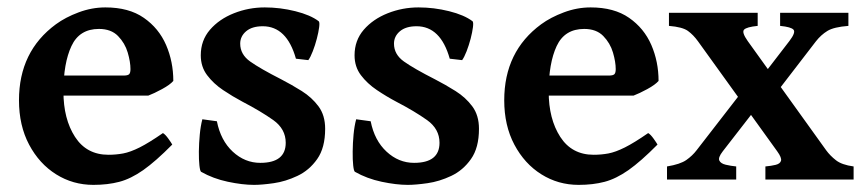

<svg xmlns="http://www.w3.org/2000/svg" viewBox="-20 -489 2352 523"><path d="M452.1 -268.6Q443.4 -258.3 421.4 -246.3Q399.4 -234.4 383.8 -228.5H88.9L89.8 -283.2H316.9Q328.1 -283.2 331.8 -286.9Q335.4 -290.5 335.4 -300.8Q335.4 -320.3 327.9 -345.9Q320.3 -371.6 301.5 -390.9Q282.7 -410.2 249.5 -410.2Q196.3 -410.2 174.6 -363.5Q152.8 -316.9 152.8 -239.3Q152.8 -165 184.3 -116.2Q215.8 -67.4 275.4 -67.4Q295.9 -67.4 315.4 -71Q335 -74.7 360.4 -87.4Q385.7 -100.1 423.8 -126.5Q430.2 -123 438.7 -111.1Q447.3 -99.1 449.2 -95.2Q403.8 -49.3 370.1 -25.6Q336.4 -2 304.9 6.3Q273.4 14.6 234.4 14.6Q178.7 14.6 132.8 -14.2Q86.9 -43 59.3 -95Q31.7 -147 31.7 -215.8Q31.7 -349.1 132.3 -422.9Q158.2 -441.9 194.1 -455.3Q230 -468.8 267.1 -468.8Q331.1 -468.8 371.8 -440.4Q412.6 -412.1 432.4 -366.5Q452.1 -320.8 452.1 -268.6Z M865.7 -138.2Q865.7 -86.4 844 -55.7Q822.3 -24.9 790 -9.8Q757.8 5.4 725.6 10Q693.4 14.6 671.9 14.6Q640.6 14.6 600.6 6.1Q560.5 -2.4 527.8 -21Q524.9 -22.9 523.2 -38.3Q521.5 -53.7 521.7 -76.4Q522 -99.1 524.2 -122.6Q526.4 -146 531.2 -164.1L570.8 -158.7Q581.1 -106.4 614 -75.9Q647 -45.4 689 -45.4Q758.3 -45.4 758.3 -100.1Q758.3 -137.7 724.4 -161.9Q690.4 -186 640.6 -211.9Q613.8 -226.1 587.6 -243.7Q561.5 -261.2 544.2 -284.2Q526.9 -307.1 526.9 -338.4Q526.9 -378.9 552 -408Q577.1 -437 617.2 -452.9Q657.2 -468.8 701.2 -468.8Q743.2 -468.8 784.4 -458.5Q825.7 -448.2 848.1 -431.2Q851.1 -428.7 849.4 -415Q847.7 -401.4 843 -383.5Q838.4 -365.7 832 -349.4Q825.7 -333 819.8 -325.2L786.1 -329.1Q761.2 -417.5 695.8 -417.5Q666.5 -417.5 650.4 -403.8Q634.3 -390.1 634.3 -370.1Q634.3 -340.8 661.4 -321.5Q688.5 -302.2 746.1 -272.9Q774.4 -258.3 802 -241Q829.6 -223.6 847.7 -199.2Q865.7 -174.8 865.7 -138.2Z M1284.7 -138.2Q1284.7 -86.4 1262.9 -55.7Q1241.2 -24.9 1209 -9.8Q1176.8 5.4 1144.5 10Q1112.3 14.6 1090.8 14.6Q1059.6 14.6 1019.5 6.1Q979.5 -2.4 946.8 -21Q943.8 -22.9 942.1 -38.3Q940.4 -53.7 940.7 -76.4Q940.9 -99.1 943.1 -122.6Q945.3 -146 950.2 -164.1L989.7 -158.7Q1000 -106.4 1033 -75.9Q1065.9 -45.4 1107.9 -45.4Q1177.2 -45.4 1177.2 -100.1Q1177.2 -137.7 1143.3 -161.9Q1109.4 -186 1059.6 -211.9Q1032.7 -226.1 1006.6 -243.7Q980.5 -261.2 963.1 -284.2Q945.8 -307.1 945.8 -338.4Q945.8 -378.9 970.9 -408Q996.1 -437 1036.1 -452.9Q1076.2 -468.8 1120.1 -468.8Q1162.1 -468.8 1203.4 -458.5Q1244.6 -448.2 1267.1 -431.2Q1270 -428.7 1268.3 -415Q1266.6 -401.4 1262 -383.5Q1257.3 -365.7 1251 -349.4Q1244.6 -333 1238.8 -325.2L1205.1 -329.1Q1180.2 -417.5 1114.7 -417.5Q1085.4 -417.5 1069.3 -403.8Q1053.2 -390.1 1053.2 -370.1Q1053.2 -340.8 1080.3 -321.5Q1107.4 -302.2 1165 -272.9Q1193.4 -258.3 1220.9 -241Q1248.5 -223.6 1266.6 -199.2Q1284.7 -174.8 1284.7 -138.2Z M1773.9 -268.6Q1765.1 -258.3 1743.2 -246.3Q1721.2 -234.4 1705.6 -228.5H1410.6L1411.6 -283.2H1638.7Q1649.9 -283.2 1653.6 -286.9Q1657.2 -290.5 1657.2 -300.8Q1657.2 -320.3 1649.7 -345.9Q1642.1 -371.6 1623.3 -390.9Q1604.5 -410.2 1571.3 -410.2Q1518.1 -410.2 1496.3 -363.5Q1474.6 -316.9 1474.6 -239.3Q1474.6 -165 1506.1 -116.2Q1537.6 -67.4 1597.2 -67.4Q1617.7 -67.4 1637.2 -71Q1656.7 -74.7 1682.1 -87.4Q1707.5 -100.1 1745.6 -126.5Q1752 -123 1760.5 -111.1Q1769 -99.1 1771 -95.2Q1725.6 -49.3 1691.9 -25.6Q1658.2 -2 1626.7 6.3Q1595.2 14.6 1556.2 14.6Q1500.5 14.6 1454.6 -14.2Q1408.7 -43 1381.1 -95Q1353.5 -147 1353.5 -215.8Q1353.5 -349.1 1454.1 -422.9Q1480 -441.9 1515.9 -455.3Q1551.8 -468.8 1588.9 -468.8Q1652.8 -468.8 1693.6 -440.4Q1734.4 -412.1 1754.2 -366.5Q1773.9 -320.8 1773.9 -268.6Z M2291 -418.5Q2251.5 -415.5 2233.9 -404.8Q2216.3 -394 2202.6 -376.5L2075.2 -210.9L2031.2 -248.5L2130.4 -377.4Q2147.9 -400.4 2141.6 -408Q2135.3 -415.5 2105 -418.5V-454.1H2291ZM2064.9 0V-35.6Q2081.1 -37.1 2093 -40Q2105 -43 2107.4 -51Q2109.9 -59.1 2097.2 -76.7L1881.3 -376.5Q1868.7 -394 1853.8 -404.8Q1838.9 -415.5 1802.2 -418.5V-454.1H2043.9V-418.5Q2013.7 -415.5 2006.8 -408.2Q2000 -400.9 2016.6 -377.4L2230.5 -79.6Q2241.2 -64.9 2257.1 -52.5Q2272.9 -40 2305.2 -35.6V0ZM1948.7 -76.7Q1935.5 -59.6 1939.5 -51.5Q1943.4 -43.5 1956.8 -40.3Q1970.2 -37.1 1985.4 -35.6V0H1796.9V-35.6Q1833 -41.5 1849.6 -53.2Q1866.2 -64.9 1877.4 -79.6L2009.8 -250.5L2053.2 -211.4Z"/></svg>

Font: Gentium Plus
Style: Bold
Weight: 700
Designer: Victor Gaultney, Annie Olsen, Iska Routamaa, Becca Hirsbrunner
Foundry: SIL International
Version: Version 6.101